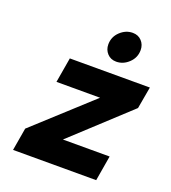

<svg xmlns="http://www.w3.org/2000/svg" viewBox="-134 -831 828 931"><g transform="rotate(20 280.0 -366.0)"><path d="M40 0 60 -117 350 -382H125L147 -511H560L540 -398L250 -130H491L469 0ZM363 -573Q334.5 -573 316.8 -592.2Q299 -611.5 299 -639Q299 -678 327.5 -705Q356 -732 392 -732Q420.5 -732 438.2 -713Q456 -694 456 -666Q456 -627 427.5 -600Q399 -573 363 -573Z"/></g></svg>

Font: Overpass Black
Style: Italic
Weight: 900
Italic angle: -10°
Designer: Delve Withrington, Dave Bailey, Thomas Jockin
Foundry: Delve Fonts LLC
Version: Version 4.000